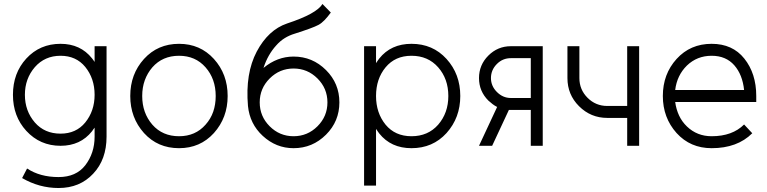

<svg xmlns="http://www.w3.org/2000/svg" viewBox="-20 -732 3851 964"><path d="M284 -452Q362 -452 408 -396Q455 -338 455 -256Q455 -175 408 -117Q362 -61 284 -61Q204 -61 155 -117Q105 -175 105 -256Q105 -337 155 -395Q205 -452 284 -452ZM284 -512Q180 -512 112 -438Q45 -365 45 -256Q45 -148 112 -75Q181 0 284 0Q384 0 442 -73Q445 -78 448.5 -82.5Q452 -87 455 -91V-46Q455 37 408 98Q362 157 274 157Q181 157 116 114L91 162Q177 212 274 212Q381 212 448 140Q515 69 515 -46V-500H455V-421Q452 -426 448.5 -430.5Q445 -435 442 -439Q384 -512 284 -512Z M879 -512Q772 -512 703 -436Q634 -360 634 -250Q634 -141 703 -64Q772 12 879 12Q985 12 1054 -64Q1123 -141 1123 -250Q1123 -360 1054 -436Q985 -512 879 -512ZM879 -452Q961 -452 1012 -394Q1063 -336 1063 -250Q1063 -207 1050.5 -171Q1038 -135 1012 -106Q961 -48 879 -48Q796 -48 745 -106Q694 -165 694 -250Q694 -293 707 -329Q720 -365 745 -394Q796 -452 879 -452Z M1599 -712Q1570 -663 1421 -614Q1327 -582 1269 -473Q1240 -418 1229 -350Q1218 -282 1225 -200Q1234 -110 1299 -50Q1366 12 1454 12Q1549 12 1617 -56Q1684 -123 1684 -218Q1684 -313 1617 -380Q1549 -448 1454 -448Q1372 -448 1303 -391Q1314 -425 1330 -453Q1346 -481 1366 -503Q1386 -526 1409.5 -540.5Q1433 -555 1460 -563Q1504 -577 1534 -588Q1564 -599 1579 -607Q1594 -615 1609.5 -631Q1625 -647 1641 -669ZM1454 -388Q1524 -388 1574 -338Q1624 -288 1624 -218Q1624 -148 1574 -98Q1524 -48 1454 -48Q1384 -48 1334 -98Q1284 -148 1284 -218Q1284 -288 1334 -338Q1384 -388 1454 -388Z M1868 -500V-415Q1872 -421 1876 -427Q1880 -433 1884 -438Q1943 -512 2046 -512Q2153 -512 2222 -436Q2291 -360 2291 -250Q2291 -141 2222 -64Q2153 12 2046 12Q1943 12 1884 -62Q1880 -67 1876 -73Q1872 -79 1868 -85V200H1808V-500ZM2046 -48Q2129 -48 2180 -106Q2231 -165 2231 -250Q2231 -336 2180 -394Q2129 -452 2046 -452Q1964 -452 1916 -394Q1868 -336 1868 -250Q1868 -165 1916 -106Q1964 -48 2046 -48Z M2476 -195 2385 0H2451L2535 -180Q2537 -180 2540 -180Q2543 -180 2545 -180H2645V0H2705V-500H2545Q2479 -500 2432 -453Q2385 -406 2385 -340Q2385 -274 2432 -227Q2443 -217 2453.5 -209Q2464 -201 2476 -195ZM2645 -440V-240H2545Q2505 -240 2475 -270Q2445 -300 2445 -340Q2445 -381 2475 -411Q2504 -440 2545 -440Z M2829 -500V-340Q2829 -257 2887 -199Q2946 -140 3029 -140H3129V0H3189V-500H3129V-200H3029Q2971 -200 2930 -241Q2889 -282 2889 -340V-500Z M3777 -220V-250Q3777 -363 3717 -438Q3658 -512 3553 -512Q3446 -512 3377 -436Q3308 -360 3308 -250Q3308 -141 3377 -64Q3446 12 3553 12Q3682 12 3757 -63L3716 -107Q3657 -48 3553 -48Q3480 -48 3429 -97Q3404 -121 3389.5 -152Q3375 -183 3370 -220ZM3553 -452Q3625 -452 3667 -404Q3708 -357 3716 -280H3370Q3379 -354 3429 -403Q3480 -452 3553 -452Z"/></svg>

Font: Unageo
Style: Light
Weight: 300
Designer: Richard Sepsi
Foundry: Richard Sepsi
Version: Version 2.000